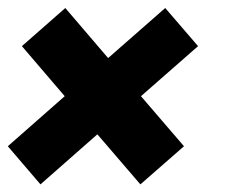

<svg xmlns="http://www.w3.org/2000/svg" viewBox="-26 -546 576 491"><path d="M77.5 -74.5 -6 -172 139.5 -300 30 -428 141 -525.5 250.5 -397.5 396.5 -525.5 480.5 -428 334.5 -300 444.5 -172 333 -74.5 223 -202.5Z"/></svg>

Font: Urbanist ExtraBold
Style: Italic
Weight: 800
Italic angle: -8°
Designer: Corey Hu
Foundry: Corey Hu
Version: Version 1.321; ttfautohint (v1.8.4.7-5d5b)